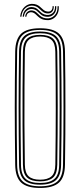

<svg xmlns="http://www.w3.org/2000/svg" viewBox="-20 -949 407 975"><path d="M183.5 5.5Q116.8 5.5 87.5 -21.9Q58.2 -49.2 57.2 -112Q56.2 -195.8 55.6 -266.5Q55 -337.2 55 -403.1Q55 -469 55.6 -537.9Q56.2 -606.8 57.2 -687.2Q58.2 -750.5 87.5 -778Q116.8 -805.5 183.5 -805.5Q249.8 -805.5 279.4 -778.2Q309 -751 310 -687.2Q311.2 -610.2 311.8 -541.8Q312.2 -473.2 312.2 -406.2Q312.2 -339.2 311.8 -267.4Q311.2 -195.5 310 -112Q309 -48.2 279.1 -21.4Q249.2 5.5 183.5 5.5ZM183.5 -3Q244 -3 271.6 -27.9Q299.2 -52.8 300 -112Q301.2 -193.2 301.9 -263.6Q302.5 -334 302.5 -400.5Q302.5 -467 302 -536.9Q301.5 -606.8 300 -687Q299.2 -746.5 271.9 -771.8Q244.5 -797 183.5 -797Q122 -797 95 -771.5Q68 -746 67 -687Q66 -611.5 65.4 -544.8Q64.8 -478 64.8 -411.9Q64.8 -345.8 65.2 -272.8Q65.8 -199.8 67 -112Q67.8 -53 95.5 -28Q123.2 -3 183.5 -3ZM183.5 -11.2Q127.5 -11.2 102.6 -34.8Q77.8 -58.2 76.8 -112Q75.8 -195.8 75.1 -266.5Q74.5 -337.2 74.5 -403.1Q74.5 -469 75.1 -537.9Q75.8 -606.8 76.8 -687Q77.8 -741.5 102.5 -765.1Q127.2 -788.8 183.5 -788.8Q239 -788.8 264.2 -765.4Q289.5 -742 290.2 -687Q291.5 -610.8 292.1 -542.4Q292.8 -474 292.8 -406.8Q292.8 -339.5 292.2 -267.5Q291.8 -195.5 290.2 -112.2Q289.5 -57.2 264 -34.2Q238.5 -11.2 183.5 -11.2ZM183.5 -19.8Q232.5 -19.8 256.2 -40.5Q280 -61.2 280.5 -112.2Q281.8 -193 282.2 -263.5Q282.8 -334 282.9 -400.9Q283 -467.8 282.4 -537.5Q281.8 -607.2 280.5 -687Q279.8 -737.8 256.8 -759Q233.8 -780.2 183.5 -780.2Q132.5 -780.2 110 -758.6Q87.5 -737 86.5 -687Q85.5 -610.2 84.9 -541.8Q84.2 -473.2 84.2 -406.4Q84.2 -339.5 84.9 -267.6Q85.5 -195.8 86.5 -112.2Q87.2 -62.2 110.2 -41Q133.2 -19.8 183.5 -19.8ZM183.5 -28Q139.8 -28 118.4 -46.8Q97 -65.5 96.5 -112.5Q95 -219.2 94.5 -313.6Q94 -408 94.5 -499Q95 -590 96.5 -686.8Q97 -734 118.4 -753Q139.8 -772 183.5 -772Q228 -772 249 -752.9Q270 -733.8 270.8 -686.8Q271.8 -619.5 272.4 -552Q273 -484.5 273.1 -414.8Q273.2 -345 272.6 -270Q272 -195 270.8 -112.2Q270 -64.5 248.1 -46.2Q226.2 -28 183.5 -28ZM183.5 -36.5Q222 -36.5 241.2 -53.4Q260.5 -70.2 261 -113.5Q262 -188.2 262.6 -257.2Q263.2 -326.2 263.2 -394.5Q263.2 -462.8 262.8 -534.4Q262.2 -606 261 -685.8Q260.5 -729.8 241.1 -746.6Q221.8 -763.5 183.5 -763.5Q145.2 -763.5 126 -746.5Q106.8 -729.5 106.2 -686Q105 -597.8 104.4 -507.9Q103.8 -418 104.1 -320.9Q104.5 -223.8 106.2 -113.2Q106.8 -70.8 125.8 -53.6Q144.8 -36.5 183.5 -36.5ZM82.5 -864.5Q85.5 -897.2 106.2 -915.2Q127 -933.2 153.8 -928.5Q166.2 -926.5 174.6 -921Q183 -915.5 189.5 -908.9Q196 -902.2 203 -897Q210 -891.8 219.8 -890.5Q233.5 -888.5 240.6 -896.2Q247.8 -904 246.8 -917.5H253Q254 -899.8 244.6 -889.4Q235.2 -879 218 -881Q207.2 -882.2 199.8 -887.5Q192.2 -892.8 185.8 -899.2Q179.2 -905.8 171.6 -911.5Q164 -917.2 152.5 -919.5Q129.2 -924.2 110.4 -909Q91.5 -893.8 88.8 -864.5ZM95.2 -864.5Q97.2 -889.8 113.5 -903.2Q129.8 -916.8 150.2 -912Q161 -909.8 168.2 -904.1Q175.5 -898.5 181.9 -891.9Q188.2 -885.2 196.1 -880Q204 -874.8 216 -873.2Q235 -871.2 247.8 -882.9Q260.5 -894.5 259.5 -917.5H265.8Q267.5 -890.8 252.8 -876Q238 -861.2 214.2 -864Q201.8 -865.5 193.6 -870.9Q185.5 -876.2 179.2 -882.9Q173 -889.5 166 -895Q159 -900.5 148.5 -902.8Q130.8 -906 117.1 -895.4Q103.5 -884.8 101.5 -864.5ZM107.8 -864.5Q109.2 -880.8 120.5 -889.6Q131.8 -898.5 147 -895.2Q156.5 -893 163.1 -887.6Q169.8 -882.2 176.1 -875.6Q182.5 -869 190.8 -863.6Q199 -858.2 212 -856.2Q239 -852.5 256.4 -870Q273.8 -887.5 272.2 -917.5H278.5Q280.8 -883 260.8 -862.9Q240.8 -842.8 209.8 -847.5Q196.5 -849.2 187.6 -854.5Q178.8 -859.8 172.1 -866.1Q165.5 -872.5 159.4 -878Q153.2 -883.5 145.5 -885.8Q134.5 -889 124.8 -883.4Q115 -877.8 114.2 -864.5Z"/></svg>

Font: Big Shoulders Inline Text ExtraLight
Style: Regular
Weight: 250
Version: Version 2.002